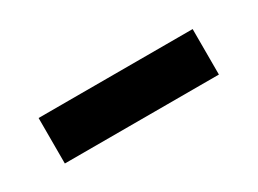

<svg xmlns="http://www.w3.org/2000/svg" viewBox="-23 -772 456 340"><g transform="rotate(-30 205.0 -601.5)"><path d="M47.5 -555V-648H362.5V-555Z"/></g></svg>

Font: Anek Latin Medium
Style: Bold
Weight: 700
Version: Version 1.003